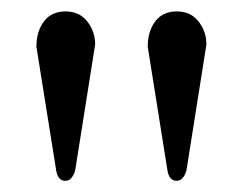

<svg xmlns="http://www.w3.org/2000/svg" viewBox="-20 -728 426 337"><path d="M43.9 -646Q43.9 -672.9 57.1 -690.4Q70.3 -708 95.2 -708Q119.1 -708 133.1 -690.4Q147 -672.9 147 -649.9L112.8 -434.1Q111.8 -424.8 106.9 -417.7Q102.1 -410.6 94.7 -410.6Q80.6 -410.6 78.1 -432.1ZM239.3 -646Q239.3 -672.9 252.4 -690.4Q265.6 -708 290.5 -708Q314.5 -708 328.4 -690.4Q342.3 -672.9 342.3 -649.9L308.1 -434.1Q307.1 -424.8 302.2 -417.7Q297.4 -410.6 290 -410.6Q275.9 -410.6 273.4 -432.1Z"/></svg>

Font: Corben
Style: Regular
Weight: 400
Designer: vernon adams
Foundry: vernon adams
Version: Version 1.100